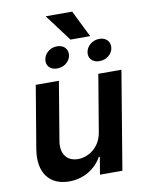

<svg xmlns="http://www.w3.org/2000/svg" viewBox="-98 -975 804 1051"><g transform="rotate(-10 304.0 -449.5)"><path d="M406.2 -229.4C392.8 -146.3 326.7 -105.1 269.9 -105.1C208.5 -105.1 174.7 -148.8 185.4 -218L240.1 -545.5H111.5L53.3 -198.2C31.6 -67.1 93.8 7.1 201 7.1C282.7 7.1 348.7 -35.9 382.8 -96.9H388.5L372.2 0H496.8L587.7 -545.5H459.2ZM187.1 -672.6C181.8 -639.6 204.2 -613.3 242.5 -613.3C282.3 -613.3 313.6 -639.6 318.9 -672.6C323.5 -706 301.8 -733 262.1 -733C222.7 -733 192.1 -705.3 187.1 -672.6ZM230.1 -905.5 341.6 -756.4H451L377.5 -905.5ZM421.5 -671.9C416.2 -639.6 438.6 -612.6 478.3 -612.6C517.8 -612.6 548.7 -639.6 554 -671.9C558.9 -705.3 536.9 -733 497.9 -733C458.5 -733 426.5 -705.6 421.5 -671.9Z"/></g></svg>

Font: Margiela Sans Semi Bold
Style: Italic
Weight: 600
Italic angle: -9.39999°
Designer: Stefan Endress, Andreas Faust
Version: Version 1.100;FEAKit 1.0